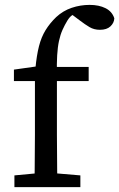

<svg xmlns="http://www.w3.org/2000/svg" viewBox="-20 -766 488 786"><path d="M39 0V-48L146 -58H190L309 -48V0ZM121 0Q122 -36 122 -72Q122 -108 122.5 -144Q123 -180 123 -215V-434H37V-481L150 -497L124 -469L125 -486Q130 -539 139.5 -576.5Q149 -614 166.5 -642.5Q184 -671 210 -696Q238 -722 273.5 -734Q309 -746 347 -746Q385 -746 412 -732.5Q439 -719 448 -691Q447 -672 432 -658Q417 -644 389 -644Q365 -644 346.5 -655Q328 -666 307 -682L267 -712L283 -711H287L301 -714Q286 -710 276 -704Q266 -698 256 -682Q245 -664 236 -644Q227 -624 221.5 -598.5Q216 -573 214 -539Q212 -505 213 -460V-215Q213 -180 213.5 -144Q214 -108 214 -72Q214 -36 215 0ZM172 -434V-492H343V-434Z"/></svg>

Font: Source Serif 4
Style: Regular
Weight: 400
Designer: Frank Grießhammer
Foundry: Adobe Systems Incorporated
Version: Version 4.004;hotconv 1.0.116;makeotfexe 2.5.65601